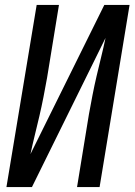

<svg xmlns="http://www.w3.org/2000/svg" viewBox="-20 -755 543 775"><path d="M6 0 128 -735H218L170 -441Q163 -402 155.5 -363.5Q148 -325 139 -286.5Q130 -248 120.5 -209.5Q111 -171 103 -133L401 -735H503L382 0H291L339 -294Q346 -333 353.5 -371.5Q361 -410 370 -448.5Q379 -487 388.5 -525.5Q398 -564 406 -602L109 0Z"/></svg>

Font: Iosevka Curly Medium Oblique
Style: Regular
Weight: 500
Italic angle: -9°
Monospace: yes
Designer: Belleve Invis
Foundry: Belleve Invis
Version: Version 11.1.0; ttfautohint (v1.8.3)